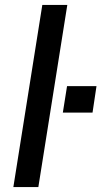

<svg xmlns="http://www.w3.org/2000/svg" viewBox="-20 -756 410 776"><path d="M34 0 151 -736H252L135 0ZM234 -301 251 -408H370L354 -301Z"/></svg>

Font: Mulish ExtraLight SemiBold
Style: Italic
Weight: 600
Italic angle: -9°
Version: Version 3.603